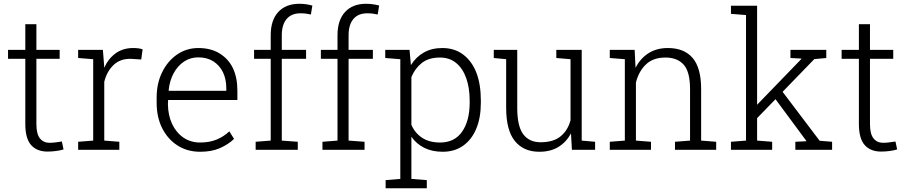

<svg xmlns="http://www.w3.org/2000/svg" viewBox="-20 -792 4800 1015"><path d="M231 9.3Q175.3 9.3 144.5 -25.1Q113.8 -59.6 113.8 -136.2V-481H22.5V-528.3H113.8V-664.1H172.4V-528.3H295.4V-481H172.4V-136.2Q172.4 -83.5 191.2 -60.3Q210 -37.1 241.2 -37.1Q257.8 -37.1 273.9 -39.3Q290 -41.5 307.1 -43.9L315.9 -2Q298.3 3.4 275.9 6.3Q253.4 9.3 231 9.3Z M610.8 -42.5V0H393.1V-42.5L472.7 -48.8V-479L393.1 -485.4V-528.3H523.9L530.3 -447.8L530.8 -433.6Q553.2 -482.9 591.8 -510.5Q630.4 -538.1 684.1 -538.1Q715.3 -538.1 733.9 -531.2L726.6 -477.5L672.4 -481Q616.2 -482.4 580.6 -448.7Q544.9 -415 531.2 -359.4V-48.8Z M1038.1 10.3Q970.7 10.3 918.5 -22.9Q866.7 -56.2 837.4 -114.3Q808.1 -172.4 808.1 -248.5V-275.4Q808.1 -351.6 837.4 -410.6Q866.7 -470.2 916.7 -504.2Q966.8 -538.1 1028.3 -538.1Q1093.8 -538.1 1139.6 -510.3Q1234.9 -452.6 1234.9 -313V-263.2H868.7L867.7 -241.7Q868.2 -183.6 889.6 -137.2Q911.1 -91.3 949.2 -64.9Q987.3 -38.6 1038.1 -38.6Q1087.9 -38.6 1125.7 -54.4Q1163.6 -70.3 1192.4 -97.7L1217.3 -57.6Q1186.5 -28.3 1142.8 -9Q1099.1 10.3 1038.1 10.3ZM871.6 -314.9 872.6 -312H1176.3V-326.7Q1176.3 -373 1158.7 -410.2Q1140.6 -446.8 1107.7 -467.8Q1074.7 -488.8 1028.3 -488.8Q985.8 -488.8 952.6 -466.3Q918.9 -443.8 897.7 -404.3Q876.5 -364.7 871.6 -314.9Z M1554.2 -42.5V0H1331.5V-42.5L1411.1 -48.8V-481H1323.2V-528.3H1411.1V-606Q1411.1 -685.1 1450.9 -728.5Q1490.7 -772 1562.5 -772Q1597.2 -772 1631.3 -762.7L1623.5 -715.3Q1611.3 -718.3 1597.9 -720Q1584.5 -721.7 1568.4 -721.7Q1520.5 -721.7 1495.1 -691.4Q1469.7 -661.1 1469.7 -606V-528.3H1598.1V-481H1469.7V-48.8Z M1907.2 -42.5V0H1684.6V-42.5L1764.2 -48.8V-481H1676.3V-528.3H1764.2V-606Q1764.2 -685.1 1804 -728.5Q1843.8 -772 1915.5 -772Q1950.2 -772 1984.4 -762.7L1976.6 -715.3Q1964.4 -718.3 1950.9 -720Q1937.5 -721.7 1921.4 -721.7Q1873.5 -721.7 1848.1 -691.4Q1822.8 -661.1 1822.8 -606V-528.3H1951.2V-481H1822.8V-48.8Z M2236.3 160.2V203.1H2018.6V160.2L2096.2 153.8V-479L2016.6 -485.4V-528.3H2145L2152.3 -447.8Q2178.7 -490.7 2220.5 -514.4Q2262.2 -538.1 2318.8 -538.1Q2382.3 -538.1 2428.2 -503.9Q2522 -432.6 2522 -259.8V-249.5Q2522 -169.4 2498 -112.3Q2474.1 -54.2 2428.7 -22Q2383.3 10.3 2320.3 10.3Q2264.2 10.3 2222.4 -10.7Q2180.7 -31.7 2154.8 -69.3V153.8ZM2306.6 -38.6Q2383.3 -38.6 2423.1 -96.2Q2462.9 -153.8 2462.9 -249.5V-259.8Q2462.9 -327.6 2444.8 -378.4Q2426.8 -429.7 2391.8 -458.7Q2356.9 -487.8 2305.7 -487.8Q2245.6 -487.8 2209.2 -458.5Q2172.9 -429.2 2154.8 -384.3V-132.3Q2173.3 -88.9 2211.4 -63.7Q2249.5 -38.6 2306.6 -38.6Z M2831.1 10.3Q2748 10.3 2701.9 -46.4Q2655.8 -103 2655.8 -222.2V-479L2590.3 -485.4V-528.3H2714.4V-221.2Q2714.4 -124.5 2746.1 -82.3Q2777.8 -40 2837.9 -40Q2905.8 -40 2943.8 -71.5Q2981.9 -103 2996.1 -156.2V-479L2920.9 -485.4V-528.3H3055.2V-48.8L3126 -42.5V0H3003.4L2998.5 -86.9Q2973.6 -40.5 2931.9 -15.1Q2890.1 10.3 2831.1 10.3Z M3421.4 -42.5V0H3203.6V-42.5L3283.2 -48.8V-479L3203.6 -485.4V-528.3H3335L3339.8 -433.6Q3365.2 -483.4 3408.2 -510.7Q3451.2 -538.1 3510.7 -538.1Q3596.7 -538.1 3641.6 -485.6Q3686.5 -433.1 3686.5 -321.3V-48.8L3766.1 -42.5V0H3548.3V-42.5L3627.9 -48.8V-320.8Q3627.9 -412.6 3594.2 -450.2Q3560.5 -487.8 3498 -487.8Q3432.6 -487.8 3394.5 -451.2Q3356.4 -414.6 3341.8 -355.5V-48.8Z M4117.2 -306.6 4313 -47.9 4378.9 -42.5V0H4184.6V-42.5L4242.7 -45.4L4242.2 -47.9L4079.6 -267.6L3982.4 -167.5V-48.8L4062 -42.5V0H3844.2V-42.5L3923.8 -48.8V-712.4L3844.2 -718.8V-761.7H3982.4V-238.3L4215.8 -479.5L4216.3 -482.4L4158.7 -485.4V-528.3H4348.1V-485.4L4284.7 -479.5Z M4637.7 9.3Q4582 9.3 4551.3 -25.1Q4520.5 -59.6 4520.5 -136.2V-481H4429.2V-528.3H4520.5V-664.1H4579.1V-528.3H4702.1V-481H4579.1V-136.2Q4579.1 -83.5 4597.9 -60.3Q4616.7 -37.1 4647.9 -37.1Q4664.6 -37.1 4680.7 -39.3Q4696.8 -41.5 4713.9 -43.9L4722.7 -2Q4705.1 3.4 4682.6 6.3Q4660.2 9.3 4637.7 9.3Z"/></svg>

Font: Hanuman Light
Style: Regular
Weight: 300
Designer: Danh Hong
Version: Version 8.002; ttfautohint (v1.8.3)